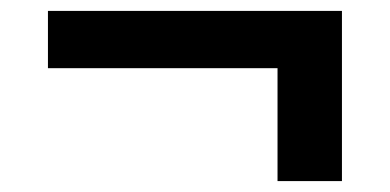

<svg xmlns="http://www.w3.org/2000/svg" viewBox="-20 -415 715 352"><path d="M488.8 -290H67.9V-395H606.9V-83H488.8Z"/></svg>

Font: Stardos Stencil
Style: Bold
Weight: 700
Designer: vernon adams
Foundry: vernon adams
Version: Version 1.000